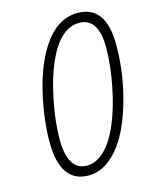

<svg xmlns="http://www.w3.org/2000/svg" viewBox="-111 -798 700 881"><g transform="rotate(-15 238.5 -357.0)"><path d="M201.2 9.8Q65.9 9.8 65.9 -185.1Q65.9 -282.2 88.6 -388.7Q111.3 -495.1 148.9 -570.8Q225.1 -724.1 342.8 -724.1Q477.1 -724.1 477.1 -537.1Q477.1 -399.4 438.2 -265.9Q399.4 -132.3 337.2 -61.3Q274.9 9.8 201.2 9.8ZM113.8 -184.1Q113.8 -36.1 205.1 -36.1Q250 -36.1 289.8 -75.2Q329.6 -114.3 360.4 -187.5Q391.1 -260.7 410.2 -358.4Q429.2 -456.1 429.2 -537.1Q429.2 -678.2 337.6 -678.2Q246.1 -678.2 183.6 -534.7Q153.3 -465.3 133.5 -365.2Q113.8 -265.1 113.8 -184.1Z"/></g></svg>

Font: Open Sans Hebrew Condensed Light
Style: Italic
Weight: 300
Width: 3
Italic angle: -12°
Foundry: Ascender Corporation, Yanek Iontef
Version: Version 2.001;PS 002.001;hotconv 1.0.70;makeotf.lib2.5.58329